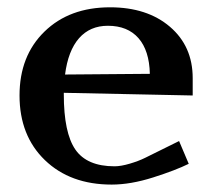

<svg xmlns="http://www.w3.org/2000/svg" viewBox="-20 -495 581 523"><path d="M157.2 -292 388.2 -293.9Q386.7 -357.4 357.2 -391.1Q327.6 -424.8 273.9 -424.8Q225.1 -424.8 195.3 -390.9Q165.5 -356.9 157.2 -292ZM153.8 -242.2V-237.8Q153.8 -133.3 185.3 -87.6Q216.8 -42 292 -42Q309.1 -42 333.3 -49.1Q357.4 -56.2 375 -64.9L467.8 -110.8L494.1 -48.8Q458.5 -31.2 397.2 -11.7Q335.9 7.8 284.2 7.8Q171.4 7.8 102.3 -58.8Q33.2 -125.5 33.2 -234.9Q33.2 -342.8 101.1 -408.9Q168.9 -475.1 279.8 -475.1Q380.9 -475.1 442.9 -422.1Q504.9 -369.1 504.9 -282.2V-234.9Z"/></svg>

Font: Resagokr
Style: Bold
Weight: 600
Designer: gluk
Foundry: gluk
Version: Version 0.95